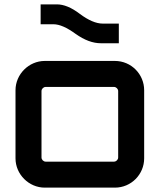

<svg xmlns="http://www.w3.org/2000/svg" viewBox="-20 -859 732 879"><path d="M442 -661H524V-751H450C420 -751 385 -766 346 -795C307 -825 272 -839 240 -839H166V-748H224C253 -748 286 -733 326 -704C367 -675 405 -661 442 -661ZM185 0H506C581 0 640 -61 640 -134V-446C640 -519 581 -580 506 -580H185C112 -580 51 -519 51 -446V-134C51 -61 112 0 185 0ZM189 -119C179 -119 170 -128 170 -138V-442C170 -452 179 -461 189 -461H502C512 -461 521 -452 521 -442V-138C521 -128 512 -119 502 -119Z"/></svg>

Font: Orbitron SemiBold
Style: Regular
Weight: 600
Designer: Matt McInerney
Foundry: The League of Moveable Type
Version: Version 2.001